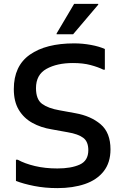

<svg xmlns="http://www.w3.org/2000/svg" viewBox="-20 -955 635 987"><path d="M62 -134H71Q107 -114 159.5 -101.5Q212 -89 275 -89Q346 -89 390 -109Q434 -129 434 -183Q434 -227 408 -246.5Q382 -266 329 -275L246 -290Q190 -299 146 -323.5Q102 -348 76.5 -390.5Q51 -433 51 -497Q51 -616 133.5 -674Q216 -732 361 -732Q405 -732 448 -724Q491 -716 519 -703V-597H511Q485 -610 446 -620.5Q407 -631 355 -631Q273 -631 219 -601Q165 -571 165 -502Q165 -444 196.5 -421Q228 -398 286 -388L368 -373Q447 -359 497.5 -316Q548 -273 548 -187Q548 -119 513 -74.5Q478 -30 416.5 -9Q355 12 275 12Q211 12 155.5 1Q100 -10 62 -25ZM271 -779V-783L361 -935H485V-931L356 -779Z"/></svg>

Font: Kufam Medium
Style: Regular
Weight: 500
Designer: Wael Morcos, Artur Schmal
Foundry: Original Type
Version: Version 1.300; ttfautohint (v1.8.3)